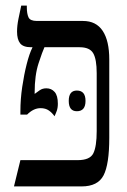

<svg xmlns="http://www.w3.org/2000/svg" viewBox="-20 -667 453 687"><path d="M30 0 53 -94H258Q302 -94 314 -118.5Q326 -143 326 -198V-405Q326 -455 313.5 -476.5Q301 -498 265 -498H139Q132 -483 118 -440.5Q104 -398 104 -336V-331Q112 -337 122 -344Q132 -351 146 -351Q164 -351 175.5 -338Q187 -325 187 -296Q187 -281 183 -270Q179 -259 175 -251Q167 -263 155 -271.5Q143 -280 125 -280Q100 -280 77 -257H53V-269Q53 -312 59.5 -356Q66 -400 75.5 -437.5Q85 -475 96 -497V-498H91Q63 -498 52 -512Q41 -526 41 -554Q41 -575 46 -599.5Q51 -624 56 -647H76V-641Q76 -618 82 -605Q88 -592 112 -592H277Q324 -592 347.5 -556.5Q371 -521 371 -454V-174Q371 -79 350.5 -39.5Q330 0 272 0ZM226 -306Q226 -343 255 -343Q286 -343 286 -306Q286 -269 255 -269Q226 -269 226 -306Z"/></svg>

Font: Noto Serif Hebrew ExtraCondensed Medium
Style: Regular
Weight: 500
Width: 2
Designer: Monotype Design Team
Foundry: Monotype Imaging Inc.
Version: Version 2.004; ttfautohint (v1.8.4.7-5d5b)